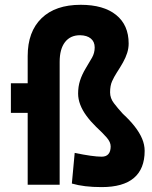

<svg xmlns="http://www.w3.org/2000/svg" viewBox="-20 -762 626 792"><path d="M399.4 9.8Q362.3 9.8 331.8 6.1Q301.3 2.4 276.4 -4.9L288.1 -131.3Q325.7 -123.5 353.5 -119.6Q381.3 -115.7 399.4 -115.7Q418 -115.7 427.2 -126.5Q436.5 -137.2 436.5 -158.2Q436.5 -175.8 420.2 -194.6Q403.8 -213.4 376.5 -238.8Q353.5 -261.2 336.7 -284.2Q319.8 -307.1 311 -330.3Q302.2 -353.5 302.2 -376Q302.2 -404.8 310.1 -429.4Q317.9 -454.1 333.5 -480Q349.1 -505.4 359.9 -524.7Q370.6 -543.9 370.6 -566.4Q370.6 -589.8 354.7 -603Q338.9 -616.2 310.1 -616.7Q270 -616.7 248 -588.1Q226.1 -559.6 226.1 -506.8V0H94.2V-530.8Q94.2 -631.3 151.4 -686.8Q208.5 -742.2 313 -742.2Q407.2 -742.2 459 -700.4Q510.7 -658.7 510.7 -582.5Q510.7 -563 504.6 -543.7Q498.5 -524.4 487.3 -504.4Q476.1 -484.4 461.4 -461.9Q450.7 -445.3 442.4 -427Q434.1 -408.7 434.1 -380.9Q434.1 -356.9 450 -336.2Q465.8 -315.4 486.8 -292.5Q515.6 -266.1 535.6 -240.5Q555.7 -214.8 566.2 -189.9Q576.7 -165 576.7 -139.6Q576.7 -65.4 532.2 -27.8Q487.8 9.8 399.4 9.8ZM24.9 -296.4V-418.5H179.7V-296.4Z"/></svg>

Font: Cascadia Mono PL
Style: Regular
Weight: 400
Monospace: yes
Designer: Aaron Bell
Foundry: Saja Typeworks
Version: Version 2102.003